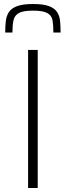

<svg xmlns="http://www.w3.org/2000/svg" viewBox="-20 -937 329 957"><path d="M120 0V-688H168V0ZM145 -917Q196 -917 224 -906.5Q252 -896 264.5 -877Q277 -858 279.5 -832Q282 -806 282 -775H246Q246 -811 242 -835Q238 -859 216.5 -871.5Q195 -884 145 -884Q94 -884 73 -871.5Q52 -859 47 -835Q42 -811 42 -775H6Q6 -806 9 -832Q12 -858 24.5 -877Q37 -896 65.5 -906.5Q94 -917 145 -917Z"/></svg>

Font: Saira SemiExpanded ExtraLight
Style: Regular
Weight: 250
Width: 6
Designer: Hector Gatti with collaboration of the Omnibus-Type team
Foundry: Omnibus-Type
Version: Version 1.101